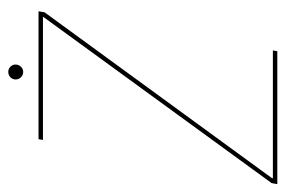

<svg xmlns="http://www.w3.org/2000/svg" viewBox="-154 -572 707 476"><g transform="rotate(-90 200.0 -333.5)"><path d="M-18 0H311.5L313.5 -11H-3.5L-3 -13.5L408 -577L410.5 -592H93.5L91.5 -581H397L396.5 -580L-15.5 -14ZM260 -630Q268 -630 273.2 -635.8Q278.5 -641.5 278.5 -649Q278.5 -656.5 273 -661.8Q267.5 -667 260.5 -667Q252.5 -667 247 -661.8Q241.5 -656.5 241.5 -649Q241.5 -641 247 -635.5Q252.5 -630 260 -630Z"/></g></svg>

Font: Anybody Thin Thin
Style: Italic
Weight: 250
Italic angle: -10°
Version: Version 1.113;gftools[0.9.25]